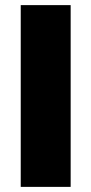

<svg xmlns="http://www.w3.org/2000/svg" viewBox="-20 -730 357 750"><path d="M61 0V-710H256V0Z"/></svg>

Font: Raleway Black
Style: Regular
Weight: 900
Designer: Matt McInerney, Pablo Impallari, Rodrigo Fuenzalida
Foundry: Matt McInerney, Pablo Impallari, Rodrigo Fuenzalida
Version: Version 4.026